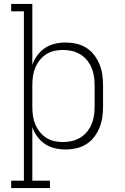

<svg xmlns="http://www.w3.org/2000/svg" viewBox="-20 -755 640 980"><path d="M37 205V167H102V-697H37V-735H145V-424Q154 -450 170.5 -472.5Q187 -495 209.5 -510Q232 -525 259.5 -531.5Q287 -538 314 -538Q342 -538 369 -532Q396 -526 419.5 -511.5Q443 -497 460 -475Q477 -453 487.5 -427.5Q498 -402 502 -374.5Q506 -347 506 -320V-210Q506 -183 502 -155.5Q498 -128 487.5 -102.5Q477 -77 460 -55Q443 -33 419.5 -18.5Q396 -4 369 2Q342 8 314 8Q287 8 259.5 1.5Q232 -5 209.5 -20Q187 -35 170.5 -57.5Q154 -80 145 -106V167H235V205ZM301 -30Q324 -30 346.5 -35Q369 -40 389 -52Q409 -64 423.5 -81.5Q438 -99 447 -120Q456 -141 459.5 -164Q463 -187 463 -210V-320Q463 -343 459.5 -366Q456 -389 447 -410Q438 -431 423.5 -448.5Q409 -466 389 -478Q369 -490 346.5 -495Q324 -500 301 -500Q278 -500 256 -495Q234 -490 215 -477.5Q196 -465 182 -447Q168 -429 159.5 -408Q151 -387 148 -365Q145 -343 145 -320V-210Q145 -187 148 -165Q151 -143 159.5 -122Q168 -101 182 -83Q196 -65 215 -52.5Q234 -40 256 -35Q278 -30 301 -30Z"/></svg>

Font: Iosevka Curly Slab XLtEx
Style: Regular
Weight: 200
Width: 7
Monospace: yes
Designer: Belleve Invis
Foundry: Belleve Invis
Version: Version 11.1.0; ttfautohint (v1.8.3)